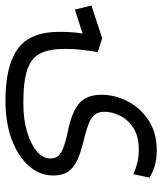

<svg xmlns="http://www.w3.org/2000/svg" viewBox="-39 -461 591 699"><g transform="rotate(90 256.5 -111.5)"><path d="M272.5 164.1Q147.5 164.1 85.2 119.6Q22.9 75.2 22.9 -32.7Q22.9 -53.2 24.2 -74Q25.4 -94.7 28.8 -116.7L-58.1 -88.4L-72.8 -148.9L46.4 -188L96.7 -171.9Q90.8 -136.7 87.9 -109.4Q85 -82 85 -52.2Q85 1.5 100.3 34.9Q115.7 68.4 158.2 83.7Q200.7 99.1 282.2 99.1Q340.8 99.1 386.2 85.7Q431.6 72.3 457.8 50Q483.9 27.8 483.9 1.5Q483.9 -13.7 477.1 -24.9Q470.2 -36.1 447.8 -45.4Q425.3 -54.7 378.4 -64.5Q310.1 -79.1 281 -106.4Q252 -133.8 252 -185.5Q252 -233.9 275.6 -280.3Q299.3 -326.7 344.7 -356.7Q390.1 -386.7 454.6 -386.7Q486.3 -386.7 511 -379.2Q535.6 -371.6 553.7 -360.4L541 -301.3Q521.5 -310.5 500 -315.9Q478.5 -321.3 452.1 -321.3Q403.8 -321.3 373.3 -301.8Q342.8 -282.2 328.4 -253.4Q314 -224.6 314 -197.3Q314 -177.2 321.8 -164.3Q329.6 -151.4 352.8 -141.1Q376 -130.9 422.9 -119.6Q474.6 -106.9 501 -91.3Q527.3 -75.7 536.6 -55.9Q545.9 -36.1 545.9 -9.8Q545.9 38.6 512 77.9Q478 117.2 416.7 140.6Q355.5 164.1 272.5 164.1Z"/></g></svg>

Font: Cascadia Code NF Light
Style: Regular
Weight: 300
Monospace: yes
Designer: Aaron Bell
Foundry: Saja Typeworks
Version: Version 2404.023; ttfautohint (v1.8.4)